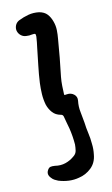

<svg xmlns="http://www.w3.org/2000/svg" viewBox="-85 -704 486 834"><g transform="rotate(-10 157.5 -287.0)"><path d="M194 -286Q197 -284 199.5 -285Q202 -286 206 -286Q224 -289 237.5 -278.5Q251 -268 249 -250Q246 -224 251 -200.5Q256 -177 260 -152Q263 -127 268.5 -103.5Q274 -80 276 -55Q279 -32 276 -8Q273 28 249.5 50.5Q226 73 195 80Q173 86 150 85Q127 84 104 77Q96 74 88.5 70Q81 66 75 59Q58 42 69 23Q74 14 81 12Q88 10 101 11Q126 15 148 7.5Q170 0 188 -16Q199 -25 201 -38.5Q203 -52 203 -65Q200 -103 191 -139Q187 -151 184 -164Q181 -177 177 -190Q175 -202 164 -203Q142 -207 128.5 -222Q115 -237 108 -257Q101 -281 99.5 -305.5Q98 -330 99 -355Q101 -393 105.5 -430.5Q110 -468 114 -506Q116 -519 117 -531Q118 -543 119 -556Q119 -566 116 -568Q113 -570 102 -568Q90 -565 77 -566Q64 -566 53.5 -574Q43 -582 39 -595Q36 -607 40.5 -619Q45 -631 57 -638Q79 -649 101.5 -655Q124 -661 149 -658Q172 -654 184.5 -640.5Q197 -627 204 -607Q211 -588 211.5 -568.5Q212 -549 210 -529Q207 -489 203 -447.5Q199 -406 194 -365Q192 -345 192.5 -325Q193 -305 194 -286Z"/></g></svg>

Font: Delicious Handrawn
Style: Regular
Weight: 400
Designer: Agung Rohmat
Foundry: Agung Rohmat
Version: Version 1.002; ttfautohint (v1.8.4.7-5d5b);gftools[0.9.27]